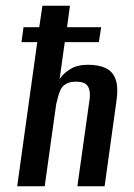

<svg xmlns="http://www.w3.org/2000/svg" viewBox="-20 -650 466 670"><path d="M40 0 110 -503H55L62 -555H117L128 -630H224L214 -555H333L325 -503H206L188 -374Q201 -394 225.5 -409Q250 -424 287 -424Q324 -424 348.5 -412.5Q373 -401 383 -374.5Q393 -348 387 -302L345 0H250L291 -292Q295 -313 293 -329.5Q291 -346 281 -355.5Q271 -365 245 -365Q223 -365 210 -357Q197 -349 191 -336Q185 -323 182 -310Q179 -297 176 -286L136 0Z"/></svg>

Font: Alumni Sans SemiBold
Style: Italic
Weight: 600
Italic angle: -8°
Version: Version 1.016